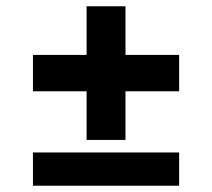

<svg xmlns="http://www.w3.org/2000/svg" viewBox="-20 -616 676 612"><path d="M85 -325V-441H551V-325ZM85 -24V-130H551V-24ZM256 -170V-596H380V-170Z"/></svg>

Font: Figtree ExtraBold
Style: Regular
Weight: 800
Designer: Erik Kennedy
Foundry: Erik Kennedy
Version: Version 2.002